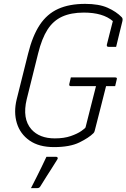

<svg xmlns="http://www.w3.org/2000/svg" viewBox="-20 -740 653 992"><path d="M346 -340H575Q587 -340 583 -329L575 -295H528Q514 -239 498.5 -178.5Q483 -118 469 -63Q467 -56 463 -52Q439 -28 390 -4Q341 20 259 20Q181 20 132.5 -14Q84 -48 67 -104Q50 -160 66 -226L125 -462Q148 -555 185.5 -611.5Q223 -668 280.5 -694Q338 -720 420 -720Q491 -720 536 -700Q581 -680 609 -651Q616 -644 612 -629Q604 -595 596 -564Q588 -533 580 -498H541Q530 -498 532 -509Q540 -541 547.5 -570.5Q555 -600 563 -631Q512 -675 413 -675Q347 -675 301 -654Q255 -633 225.5 -587Q196 -541 177 -464L118 -227Q94 -127 142 -72Q184 -25 263 -25Q311 -25 345.5 -37Q380 -49 400 -63Q420 -77 422 -82Q436 -138 449 -189Q462 -240 476 -295H346Q340 -295 338.5 -298.5Q337 -302 338 -306Q340 -315 342 -323Q344 -331 346 -340ZM220 70H269Q275 70 277.5 74Q280 78 276 84Q258 113 245.5 132.5Q233 152 220.5 171.5Q208 191 189 222Q187 226 183 229Q179 232 172 232H140Q157 199 169.5 174Q182 149 194 124.5Q206 100 220 70Z"/></svg>

Font: Recursive Mn Lnr St Lt
Style: Italic
Weight: 300
Italic angle: -15°
Monospace: yes
Version: Version 1.079;hotconv 1.0.112;makeotfexe 2.5.65598; ttfautoh